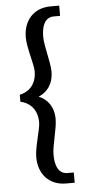

<svg xmlns="http://www.w3.org/2000/svg" viewBox="-58 -784 441 918"><g transform="rotate(-5 162.5 -325.0)"><path d="M37.5 -308.3C74.2 -300.8 118.3 -272.5 118.3 -201.7C118.3 -169.2 90 -87.5 90 -37.5C90 40 136.7 100 220.8 100H262.5V50.8H231.7C206.7 50.8 173.3 35.8 173.3 -43.3C173.3 -85 198.3 -167.5 198.3 -210C198.3 -271.7 167.5 -308.3 126.7 -325C167.5 -341.7 198.3 -378.3 198.3 -440C198.3 -482.5 173.3 -565 173.3 -606.7C173.3 -685.8 206.7 -700.8 231.7 -700.8H262.5V-750H220.8C136.7 -750 90 -690 90 -612.5C90 -562.5 118.3 -480.8 118.3 -448.3C118.3 -377.5 74.2 -349.2 37.5 -341.7V-325Z"/></g></svg>

Font: Boon Medium
Style: Regular
Weight: 500
Designer: Sungsit Sawaiwan
Foundry: FontUni
Version: Version 2.0